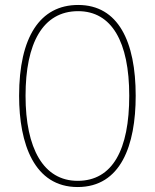

<svg xmlns="http://www.w3.org/2000/svg" viewBox="-20 -744 624 774"><path d="M527 -358C527 -576 457 -724 295 -724C141 -724 57 -594 57 -358C57 -164 118 10 293 10C467 10 527 -158 527 -358ZM83 -358C83 -569 152 -699 295 -699C430 -699 501 -576 501 -358C501 -141 434 -15 293 -15C155 -15 83 -146 83 -358Z"/></svg>

Font: Noto Sans Devanagari Condensed Thin
Style: Regular
Weight: 100
Width: 3
Designer: Jelle Bosma - Monotype Design Team
Foundry: Monotype Imaging Inc.
Version: Version 2.004